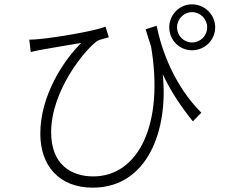

<svg xmlns="http://www.w3.org/2000/svg" viewBox="-20 -823 1040 886"><path d="M652 -688C660 -660 669 -634 677 -609C738 -250 619 -9 410 -9C308 -9 216 -64 216 -213C216 -403 370 -593 430 -635C442 -641 470 -647 482 -651L467 -700C415 -679 238 -650 164 -643C147 -641 128 -640 115 -640L122 -583C141 -588 159 -591 174 -594C215 -602 299 -615 355 -625C275 -546 166 -384 166 -206C166 -56 255 43 408 43C660 43 758 -221 731 -480C771 -396 818 -328 870 -263L909 -303C786 -426 726 -588 703 -704ZM866 -627C828 -627 797 -658 797 -697C797 -735 828 -767 866 -767C905 -767 936 -735 936 -697C936 -658 905 -627 866 -627ZM866 -803C808 -803 761 -755 761 -697C761 -638 808 -591 866 -591C925 -591 973 -638 973 -697C973 -755 925 -803 866 -803Z"/></svg>

Font: Noto Sans Japanese Light
Style: Regular
Weight: 300
Designer: Ryoko NISHIZUKA (kana & ideographs); Paul D. Hunt (Latin, Greek & Cyrillic); Wenlong ZHANG (bopomofo); Sandoll Communica
Foundry: Adobe Systems Incorporated
Version: Version 1.000;PS 1;hotconv 1.0.78;makeotf.lib2.5.61930